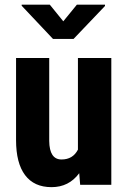

<svg xmlns="http://www.w3.org/2000/svg" viewBox="-20 -770 532 800"><path d="M310.1 -48.3Q267.1 9.8 194.8 9.8Q122.1 9.8 84.5 -40.3Q46.9 -90.3 46.9 -186V-528.3H185.1V-182.6Q186 -105.5 236.3 -105.5Q283.7 -105.5 304.7 -146.5V-528.3H443.8V0H314ZM243.7 -681.2 300.3 -750.5H417.5V-745.1L286.6 -607.9H200.7L70.3 -746.1V-750.5H187.5Z"/></svg>

Font: Roboto Condensed
Style: Bold
Weight: 700
Designer: Google
Version: Version 2.134; 2016